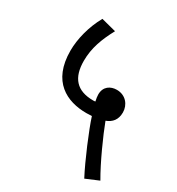

<svg xmlns="http://www.w3.org/2000/svg" viewBox="-169 -737 837 910"><g transform="rotate(30 250.0 -282.5)"><path d="M429 67 500 37C457 -36 403 -157 379 -221C411 -233 431 -256 431 -296C431 -337 402 -375 353 -375C319 -375 287 -356 287 -312C287 -302 289 -289 292 -276C288 -275 284 -275 280 -275C190 -275 148 -323 148 -416C148 -486 171 -546 206 -611L125 -632C88 -566 69 -489 69 -426C69 -257 175 -207 282 -207C292 -207 302 -208 312 -208C332 -145 389 -9 429 67Z"/></g></svg>

Font: Noto Sans Devanagari UI SemiCondensed
Style: Regular
Weight: 400
Width: 4
Designer: Jelle Bosma - Monotype Design Team
Foundry: Monotype Imaging Inc.
Version: Version 2.003